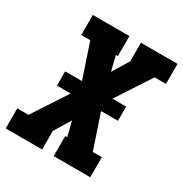

<svg xmlns="http://www.w3.org/2000/svg" viewBox="-170 -865 948 995"><g transform="rotate(30 303.5 -367.5)"><path d="M3 0V-120H70L204 -325H122V-410H223L154 -615H100V-735H319V-615H307L329 -527L388 -624V-735H607V-615H539L405 -410H487V-325H386L455 -120H509V0H290V-120H302L280 -208L221 -111V0Z"/></g></svg>

Font: Iosevka Etoile Heavy Oblique
Style: Regular
Weight: 900
Italic angle: -9°
Designer: Belleve Invis
Foundry: Belleve Invis
Version: Version 15.5.2; ttfautohint (v1.8.4)